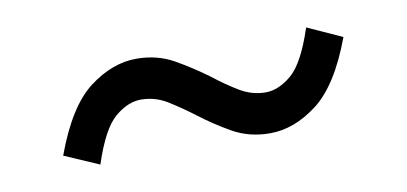

<svg xmlns="http://www.w3.org/2000/svg" viewBox="-32 -475 614 290"><g transform="rotate(-10 275.0 -330.0)"><path d="M104 -255Q121 -307 141 -324Q161 -341 181 -341Q203 -341 221.5 -329.5Q240 -318 260 -303Q282 -286 307.5 -271.5Q333 -257 365 -257Q402 -257 437.5 -284Q473 -311 499 -381L446 -405Q429 -353 409 -336Q389 -319 369 -319Q348 -319 329 -330.5Q310 -342 291 -357Q268 -374 242.5 -388.5Q217 -403 185 -403Q148 -403 112.5 -376Q77 -349 51 -278Z"/></g></svg>

Font: Codetta
Style: Regular
Weight: 400
Italic angle: -11°
Designer: Ulrich Proeller
Foundry: PROSA GmbH
Version: Version 2.00;September 29, 2018;FontCreator 11.5.0.2427 64-b